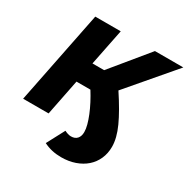

<svg xmlns="http://www.w3.org/2000/svg" viewBox="-199 -873 1224 1254"><g transform="rotate(30 413.5 -246.5)"><path d="M428 207Q355 207 296 177L367 43Q379 49 391.5 53Q404 57 416 57Q446 57 462 39Q478 21 478 -11Q478 -34 470 -64Q462 -94 448 -128.5Q434 -163 415 -199.5Q396 -236 374 -271H269L215 0H23L163 -700H355L300 -426H388L613 -700H827L535 -358Q609 -246 646 -164.5Q683 -83 683 -18Q683 32 664.5 73.5Q646 115 612.5 144.5Q579 174 532 190.5Q485 207 428 207Z"/></g></svg>

Font: Argentum Sans
Style: Bold Italic
Weight: 700
Italic angle: -11°
Designer: Julieta Ulanovsky (font), Cristiano Sobral (main changes and remaster)
Foundry: Julieta Ulanovsky (font), Cristiano Sobral (main changes and remaster)
Version: Version 2.007;June 15, 2022;FontCreator 14.0.0.2814 64-bit; 